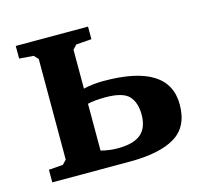

<svg xmlns="http://www.w3.org/2000/svg" viewBox="-78 -574 706 662"><g transform="rotate(-15 275.0 -243.5)"><path d="M31 0V-45L82 -49L96 -64V-423L82 -438L31 -442V-487H289V-442L234 -438L220 -423V-284Q253 -292 292 -292Q525 -292 525 -146Q525 -67 470 -33.5Q415 0 308 0ZM220 -63Q249 -55 280 -55Q337 -55 363 -77.5Q389 -100 389 -146Q389 -189 367.5 -212.5Q346 -236 284 -236Q244 -236 220 -230Z"/></g></svg>

Font: Khartiya
Style: Bold
Weight: 700
Version: Version 1.0.2